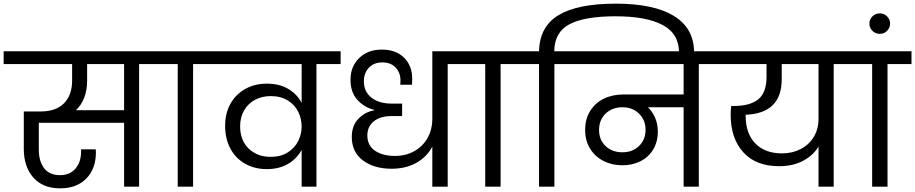

<svg xmlns="http://www.w3.org/2000/svg" viewBox="-47 -1020 5000 1049"><path d="M846 -670H713V0H631V-349H165V-203Q165 -139 194 -101Q223 -63 281 -63Q334 -63 365 -98.5Q396 -134 396 -192V-204H476Q477 -197 477 -188Q477 -98 424.5 -44.5Q372 9 282 9Q186 9 134.5 -50.5Q83 -110 83 -207V-411H175Q259 -411 303 -456Q347 -501 347 -579V-670H-27V-740H846ZM631 -670H429V-579Q429 -527 413 -486Q397 -445 368 -418H631Z M924 0V-670H792V-740H1139V-670H1008V0Z M1814 -740V-670H1682V0H1601V-201Q1575 -153 1526.5 -124.5Q1478 -96 1411 -96Q1344 -96 1292 -125.5Q1240 -155 1211.5 -208.5Q1183 -262 1183 -333Q1183 -401 1212 -453Q1241 -505 1293 -534Q1345 -563 1411 -563Q1479 -563 1527.5 -534.5Q1576 -506 1601 -458V-670H1086V-740ZM1432 -163Q1487 -163 1525.5 -187.5Q1564 -212 1582.5 -250Q1601 -288 1601 -328V-329Q1601 -371 1582.5 -409Q1564 -447 1525.5 -471Q1487 -495 1432 -495Q1385 -495 1347 -475Q1309 -455 1287 -417.5Q1265 -380 1265 -330Q1265 -253 1312 -208Q1359 -163 1432 -163Z M2529 -670H2399V0H2315V-219Q2285 -162 2227 -130Q2169 -98 2092 -98Q1997 -98 1936 -143.5Q1875 -189 1875 -272Q1875 -334 1911.5 -371.5Q1948 -409 1997 -417V-420Q1943 -433 1905.5 -474.5Q1868 -516 1868 -584Q1868 -657 1915.5 -703Q1963 -749 2039 -749Q2116 -749 2160.5 -705Q2205 -661 2205 -590Q2205 -568 2204 -557H2140L2141 -581Q2141 -623 2114.5 -651Q2088 -679 2042 -679Q1995 -679 1968 -649.5Q1941 -620 1941 -576Q1941 -519 1982.5 -486.5Q2024 -454 2093 -454H2150V-386H2096Q2030 -386 1995 -357Q1960 -328 1960 -280Q1960 -225 2002 -196.5Q2044 -168 2111 -168Q2169 -168 2215.5 -193.5Q2262 -219 2288.5 -265.5Q2315 -312 2315 -372V-740H2529Z M2604 0V-670H2472V-740H2819V-670H2688V0Z M3317 -1000Q3526 -1000 3635.5 -932.5Q3745 -865 3745 -734V-717H3663V-732Q3663 -836 3573.5 -883.5Q3484 -931 3316 -931Q3149 -931 3066 -888.5Q2983 -846 2981 -740H3113V-670H2982V0H2898V-670H2766V-740H2898Q2901 -875 3005 -937.5Q3109 -1000 3317 -1000Z M3903 -670H3771V0H3688V-434H3493Q3518 -410 3532.5 -376Q3547 -342 3547 -301Q3547 -245 3521.5 -203Q3496 -161 3452 -139Q3408 -117 3353 -117Q3296 -117 3249.5 -141Q3203 -165 3176.5 -208.5Q3150 -252 3150 -310Q3150 -370 3177.5 -414Q3205 -458 3252.5 -481Q3300 -504 3360 -504H3688V-670H3060V-740H3903ZM3354 -188Q3409 -188 3444.5 -222.5Q3480 -257 3480 -311Q3480 -364 3444.5 -399Q3409 -434 3354 -434Q3298 -434 3262 -399.5Q3226 -365 3226 -310Q3226 -256 3261.5 -222Q3297 -188 3354 -188Z M4640 -670H4508V0H4425V-219Q4396 -171 4341 -141.5Q4286 -112 4209 -112Q4083 -112 4014 -188Q3945 -264 3945 -394Q3945 -417 3948 -441H3962Q4051 -441 4096 -477.5Q4141 -514 4141 -601V-670H3849V-740H4640ZM4425 -670H4224V-587Q4224 -401 4027 -393V-386Q4027 -291 4079.5 -236.5Q4132 -182 4226 -182Q4282 -182 4327.5 -205.5Q4373 -229 4399 -272Q4425 -315 4425 -370Z M4718 0V-670H4586V-740H4933V-670H4802V0Z M4816 -891Q4816 -868 4799.5 -851.5Q4783 -835 4760 -835Q4736 -835 4719.5 -851.5Q4703 -868 4703 -891Q4703 -914 4719.5 -930.5Q4736 -947 4760 -947Q4783 -947 4799.5 -930.5Q4816 -914 4816 -891Z"/></svg>

Font: A Bank Premium Regular
Style: Regular
Weight: 400
Designer: Ninad Kale (Devanagari), Jonny Pinhorn (Latin), Htun Naung (Myanmar)
Foundry: Indian Type Foundry
Version: 4.004